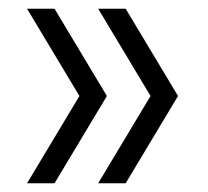

<svg xmlns="http://www.w3.org/2000/svg" viewBox="-20 -490 476 440"><path d="M42 -70H105L225 -270L105 -470H42L162 -270ZM205 -70H268L388 -270L268 -470H205L325 -270Z"/></svg>

Font: Uncut Sans Book
Style: Regular
Weight: 350
Designer: Kasper Nordkvist
Foundry: UNCUT.wtf
Version: Version 1.304;Glyphs 3.2 (3246)